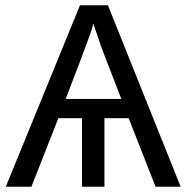

<svg xmlns="http://www.w3.org/2000/svg" viewBox="-20 -708 708 728"><path d="M291 0V-259.8H201.2L99.1 0H2L283.2 -688H389.2L665 0H569.8L467.8 -259.8H376V0ZM348.1 -577.1 334 -618.2 330.1 -604Q325.2 -586.9 311 -548.8Q299.8 -516.6 229 -333H439.9L375 -501Q358.9 -542.5 348.1 -577.1Z"/></svg>

Font: Libra Sans Modern
Style: Regular
Weight: 400
Foundry: Stefan Peev, Context Ltd
Version: Version 1.000